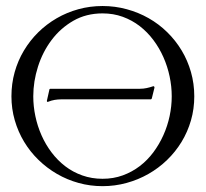

<svg xmlns="http://www.w3.org/2000/svg" viewBox="-20 -618 696 648"><path d="M326.2 -597.7Q368.2 -597.7 407.7 -586.9Q447.3 -576.2 481.7 -556.6Q516.1 -537.1 544.4 -509.3Q572.8 -481.4 593 -447.8Q613.3 -414.1 624.5 -374.8Q635.7 -335.4 635.7 -293Q635.7 -250.5 624.5 -211.7Q613.3 -172.9 592.8 -139.2Q572.3 -105.5 543.7 -77.9Q515.1 -50.3 480.7 -30.8Q446.3 -11.2 407 -0.5Q367.7 10.3 326.2 10.3Q284.2 10.3 245.4 -0.5Q206.5 -11.2 172.4 -31Q138.2 -50.8 109.9 -78.4Q81.5 -106 61.3 -139.6Q41 -173.3 29.8 -212.2Q18.6 -251 18.6 -293Q18.6 -335.4 29.5 -374.5Q40.5 -413.6 60.8 -447.5Q81.1 -481.4 109.1 -509Q137.2 -536.6 171.4 -556.4Q205.6 -576.2 244.6 -586.9Q283.7 -597.7 326.2 -597.7ZM326.2 -572.8Q271 -572.8 227.5 -547.9Q184.1 -522.9 154.1 -482.9Q124 -442.9 108.2 -393.1Q92.3 -343.3 92.3 -293Q92.3 -259.3 99.4 -225.8Q106.4 -192.4 120.1 -161.4Q133.8 -130.4 154.1 -103.5Q174.3 -76.7 200.2 -56.9Q226.1 -37.1 257.8 -25.9Q289.6 -14.6 326.2 -14.6Q362.8 -14.6 394.3 -26.1Q425.8 -37.6 451.7 -57.4Q477.5 -77.1 497.6 -104Q517.6 -130.9 531.5 -161.9Q545.4 -192.9 552.5 -226.3Q559.6 -259.8 559.6 -293Q559.6 -326.2 552.5 -359.9Q545.4 -393.6 531.7 -424.6Q518.1 -455.6 497.8 -482.7Q477.5 -509.8 451.7 -529.8Q425.8 -549.8 394.3 -561.3Q362.8 -572.8 326.2 -572.8ZM142.1 -274.4H138.7L138.2 -277.8L147 -316.9L149.4 -318.4H452.6Q463.9 -318.4 475.1 -320.8Q486.3 -323.2 497.6 -327.1L500.5 -326.2V-324.7L501.5 -322.8L492.2 -285.2L489.7 -282.7H186.5Q175.3 -282.7 164.1 -280.8Q152.8 -278.8 142.1 -274.4Z"/></svg>

Font: CAT Linz
Style: Regular
Weight: 400
Designer: Peter Wiegel
Foundry: Peter Wiegel
Version: Version 1.08